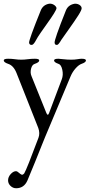

<svg xmlns="http://www.w3.org/2000/svg" viewBox="-23 -718 478 1023"><path d="M170 -506Q157 -481 148 -479Q134 -477 132 -490Q130 -504 194 -662Q206 -692 238 -698Q251 -700 263 -693Q275 -686 278 -676Q279 -669 264.5 -646Q250 -623 232 -598Q214 -573 195 -545.5Q176 -518 170 -506ZM304 -506Q289 -480 282 -479Q269 -477 268 -490Q265 -504 328 -662Q340 -692 374 -698Q382 -699 390.5 -696.5Q399 -694 405 -688.5Q411 -683 412 -676Q414 -667 393.5 -635Q373 -603 342.5 -560.5Q312 -518 304 -506ZM20 -378Q-3 -386 -3 -396Q-3 -405 20 -405Q40 -405 56.5 -402.5Q73 -400 90 -400Q107 -400 125 -402.5Q143 -405 163 -405Q186 -405 186 -396Q186 -386 163 -378Q148 -374 142.5 -352Q137 -330 145 -312L224 -116Q232 -97 239 -117L306 -295Q315 -318 309 -346Q303 -374 288 -378Q265 -386 265 -396Q265 -405 288 -405Q293 -405 314.5 -402.5Q336 -400 356 -400Q375 -400 389.5 -402.5Q404 -405 412 -405Q435 -405 435 -396Q435 -386 412 -378Q397 -373 380 -354Q363 -335 353 -311L217 13Q216 15 201 52.5Q186 90 163.5 146Q141 202 123 244Q105 285 63 285Q46 285 33 272.5Q20 260 20 243Q20 225 34 209.5Q48 194 63 194Q68 194 77 202Q86 210 92 212.5Q98 215 106 206Q119 185 182 16Q191 -8 181 -36L65 -329Q49 -369 20 -378Z"/></svg>

Font: EB Garamond
Style: SC
Weight: 400
Version: Version 000.010